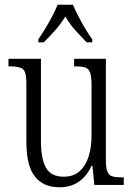

<svg xmlns="http://www.w3.org/2000/svg" viewBox="-20 -786 566 816"><path d="M233 10Q164 10 128 -36Q92 -82 92 -185V-434Q92 -482 76.5 -493Q61 -504 23 -504H16V-536H154V-186Q154 -113 175 -74Q196 -35 251 -35Q292 -35 318 -58Q344 -81 356.5 -120.5Q369 -160 369 -210V-426Q369 -462 362.5 -478.5Q356 -495 341 -499.5Q326 -504 300 -504H295V-536H430V-104Q430 -71 437 -55.5Q444 -40 459 -36Q474 -32 499 -32H506V0H381L373 -81H369Q326 10 233 10ZM143 -619Q156 -638 172 -664Q188 -690 202 -717Q216 -744 225 -766H290Q299 -744 313 -717Q327 -690 342.5 -664Q358 -638 372 -619V-606H348Q322 -633 299 -658.5Q276 -684 258 -716Q238 -684 215.5 -658.5Q193 -633 166 -606H143Z"/></svg>

Font: Noto Serif Tamil Condensed Light
Style: Italic
Weight: 300
Width: 3
Italic angle: -12°
Designer: Indian Type Foundry, Tom Grace, and the Monotype Design Team
Foundry: Monotype Imaging Inc.
Version: Version 2.003; ttfautohint (v1.8.4.7-5d5b)